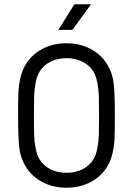

<svg xmlns="http://www.w3.org/2000/svg" viewBox="-20 -875 624 901"><path d="M407.2 -855 319.8 -734.9H253.9L329.1 -855ZM165 -127.9Q183.1 -97.7 216.6 -80.8Q250 -64 292 -64Q334 -64 367.4 -80.8Q400.9 -97.7 418.9 -127.9Q431.2 -148.4 437 -180.4Q442.9 -212.4 443.8 -241Q444.8 -269.5 444.8 -333Q444.8 -396.5 443.8 -425Q442.9 -453.6 437 -485.6Q431.2 -517.6 418.9 -538.1Q400.9 -568.4 367.4 -585.2Q334 -602.1 292 -602.1Q250 -602.1 216.6 -585.2Q183.1 -568.4 165 -538.1Q152.8 -517.6 147 -485.6Q141.1 -453.6 140.1 -425Q139.2 -396.5 139.2 -333Q139.2 -269.5 140.1 -241Q141.1 -212.4 147 -180.4Q152.8 -148.4 165 -127.9ZM64.9 -333Q64.9 -405.8 66.2 -438Q67.4 -470.2 75.4 -507.6Q83.5 -544.9 101.1 -573.2Q129.4 -619.6 179.4 -645.8Q229.5 -671.9 292 -671.9Q354.5 -671.9 404.5 -645.8Q454.6 -619.6 482.9 -573.2Q507.8 -532.7 513.4 -485.1Q519 -437.5 519 -333Q519 -260.3 517.8 -228Q516.6 -195.8 508.5 -158.4Q500.5 -121.1 482.9 -92.8Q454.6 -46.4 404.5 -20.3Q354.5 5.9 292 5.9Q229.5 5.9 179.4 -20.3Q129.4 -46.4 101.1 -92.8Q76.2 -133.3 70.6 -180.9Q64.9 -228.5 64.9 -333Z"/></svg>

Font: Gidolinya
Style: Regular
Weight: 400
Version: Version 1.0.3